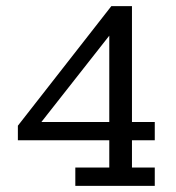

<svg xmlns="http://www.w3.org/2000/svg" viewBox="-20 -603 570 623"><path d="M224.4 0V-59.3H334.6V-147.8H38V-195.1L341.2 -583H408.2V-207.1H482.2V-147.8H408.2V-59.3H482.2V0ZM96.9 -185 76.9 -207.1H334.6V-526.5L356.4 -515Z"/></svg>

Font: Rokkitt SemiBold
Style: Regular
Weight: 600
Designer: Vernon Adams
Foundry: Vernon Adams
Version: Version 3.103